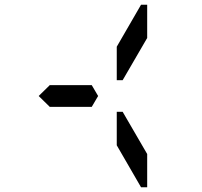

<svg xmlns="http://www.w3.org/2000/svg" viewBox="-20 -907 856 814"><path d="M144 -500 192 -547V-546H328H369L396 -500L369 -454H212H209H192V-453ZM578 -887H604V-746L500 -567H475V-709ZM475 -433H500L604 -254V-113H578L475 -291Z"/></svg>

Font: DSEG14 Classic
Style: Regular
Weight: 400
Designer: Keshikan(Twitter:@keshinomi_88pro)
Version: Version 0.46